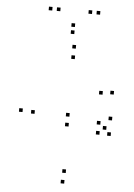

<svg xmlns="http://www.w3.org/2000/svg" viewBox="-63 -999 746 1068"><g transform="rotate(5 310.0 -465.0)"><path d="M333 -296.5V-316.5H313V-296.5ZM543.5 -296.5V-316.5H523.5V-296.5ZM508 -322V-342H488V-322ZM508 -266V-286H488V-266ZM340 -37.5V-57.5H320V-37.5ZM138.5 -350.5V-370.5H118.5V-350.5ZM335 -673V-693H315V-673ZM506 -489.5V-509.5H486V-489.5ZM568 -495.5V-515.5H548V-495.5ZM335.5 -731.5V-751.5H315.5V-731.5ZM71 -354.5V-374.5H51V-354.5ZM336.5 22V2H316.5V22ZM571 -264.5V-284.5H551V-264.5ZM571 -351.5V-371.5H551V-351.5ZM333 -351.5V-371.5H313V-351.5ZM320 -811.5V-831.5H300V-811.5ZM453.5 -931.5V-951.5H433.5V-931.5ZM408.5 -931.5V-951.5H388.5V-931.5ZM320 -851V-871H300V-851ZM231.5 -931.5V-951.5H211.5V-931.5ZM186.5 -931.5V-951.5H166.5V-931.5Z"/></g></svg>

Font: Monaspace Neon Dots Var
Style: Regular
Weight: 400
Designer: Riley Cran and the Lettermatic Team
Version: Version 1.100 (Monaspace Neon Dots)